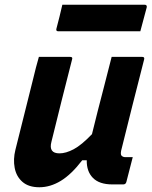

<svg xmlns="http://www.w3.org/2000/svg" viewBox="-20 -778 640 810"><path d="M144 -538H276Q288 -538 284 -527Q262 -440 240 -353.5Q218 -267 197 -180Q184 -131 231 -131Q258 -131 291 -148.5Q324 -166 368 -212Q380 -261 392 -308.5Q404 -356 418.5 -411Q433 -466 451 -538H580Q591 -538 588 -527Q563 -430 537.5 -328.5Q512 -227 491 -142Q488 -126 493 -121Q499 -115 509 -115H540L513 -10Q510 0 500 0H454Q399 0 372 -27.5Q345 -55 346 -102H327Q281 -42 236.5 -15Q192 12 146 12Q101 12 75 -10.5Q49 -33 42 -69.5Q35 -106 45 -146Q63 -220 82 -294Q101 -368 119 -442Q125 -468 131.5 -492.5Q138 -517 144 -538ZM243 -758H590Q601 -758 599 -747Q592 -721 585.5 -696.5Q579 -672 572 -646H226Q215 -646 218 -657Q225 -683 231 -707.5Q237 -732 243 -758Z"/></svg>

Font: Recursive Sn Lnr St
Style: Bold Italic
Weight: 700
Italic angle: -15°
Version: Version 1.079;hotconv 1.0.112;makeotfexe 2.5.65598; ttfautoh